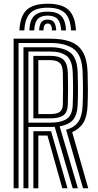

<svg xmlns="http://www.w3.org/2000/svg" viewBox="-20 -1007 522 1027"><path d="M52.8 0V-800H251Q314 -800 357 -783.9Q400 -767.8 423 -728.9Q446 -690 448.5 -621.5Q450 -574.5 450.1 -532.2Q450.2 -490 448.5 -444Q446.2 -385.2 426.9 -352.1Q407.5 -319 366.2 -299.8L452 0H424.2L333.5 -313Q380.5 -326.2 400.2 -357.4Q420 -388.5 422 -444.8Q423.8 -491.5 423.8 -532.1Q423.8 -572.8 422 -620.5Q418.8 -712 375.1 -744.5Q331.5 -777 251 -777H79.2V0ZM105.5 0V-754.2H251Q317.5 -754.2 355 -726.5Q392.5 -698.8 395.5 -619.8Q396.8 -581.2 397.1 -538.5Q397.5 -495.8 395.5 -445.8Q393.2 -392.8 370.8 -366.2Q348.2 -339.8 299.2 -331.2L396.5 0H368.8L272.5 -328.8Q267.2 -328.2 261.9 -328.1Q256.5 -328 250.8 -328H132V0ZM132 -351H250.8Q305.5 -351 336.2 -370.5Q367 -390 369 -446.8Q370.8 -492.2 370.8 -532.9Q370.8 -573.5 369 -618.8Q366.5 -685 336.1 -708.1Q305.8 -731.2 251 -731.2H132ZM158.5 -374V-708.2H251Q295.8 -708.2 318.2 -688.8Q340.8 -669.2 342.8 -618Q344.2 -571.2 344.2 -531.2Q344.2 -491.2 342.8 -447.5Q341 -405 318 -389.5Q295 -374 250.8 -374ZM185 -397H250.8Q284.2 -397 299.9 -408.6Q315.5 -420.2 316.2 -448.5Q317.2 -489 317.2 -533.6Q317.2 -578.2 316.2 -617Q315.2 -658 297.9 -671.6Q280.5 -685.2 251 -685.2H185ZM158.5 0V-305.2H221.5Q229.5 -305.2 237.4 -305.2Q245.2 -305.2 253.2 -305.2L341 0H313.2L233.8 -282.2Q230 -282.2 222.5 -282.2H185V0ZM235 -987Q157.8 -987 122.6 -953.9Q87.5 -920.8 83.8 -844.5H110.2Q113.5 -909.5 142.5 -937.6Q171.5 -965.8 235 -965.8Q298.2 -965.8 327.2 -937.6Q356.2 -909.5 360 -844.5H386.5Q382 -920.8 346.9 -953.9Q311.8 -987 235 -987ZM235 -944.8Q185 -944.8 162.1 -921.5Q139.2 -898.2 136.8 -844.5H163Q165 -886.8 181.8 -905.1Q198.5 -923.5 235 -923.5Q271.2 -923.5 288 -905.1Q304.8 -886.8 307.2 -844.5H333.5Q330.5 -898.2 307.6 -921.5Q284.8 -944.8 235 -944.8ZM235 -902.2Q212.2 -902.2 201.6 -888.9Q191 -875.5 189.2 -844.5H212.5Q212.5 -881.2 235 -881.2Q258.2 -881.2 257.8 -844.5H280.8Q278.8 -875.5 268.2 -888.9Q257.8 -902.2 235 -902.2Z"/></svg>

Font: Big Shoulders Inline Text ExtraBold
Style: Regular
Weight: 800
Designer: Patric King
Foundry: XO Type Co
Version: Version 1.000